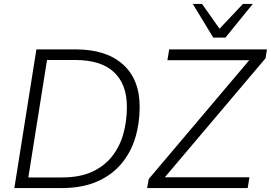

<svg xmlns="http://www.w3.org/2000/svg" viewBox="-20 -956 1377 976"><path d="M53 0 165 -705H364Q520 -705 605 -628.5Q690 -552 690 -413Q690 -328 667 -253.5Q644 -179 595.5 -122Q547 -65 472 -32.5Q397 0 293 0ZM124 -54H295Q385 -54 447.5 -82.5Q510 -111 549.5 -161Q589 -211 607 -275.5Q625 -340 625 -413Q625 -528 559 -589.5Q493 -651 363 -651H219ZM728 0 736 -46 1247 -650H831L840 -705H1337L1330 -660L818 -55H1248L1239 0ZM1064 -765 960 -936H1007L1096 -810L1215 -936H1265L1126 -765Z"/></svg>

Font: Nunito Sans Light
Style: Italic
Weight: 300
Italic angle: -9°
Designer: Vernon Adams
Foundry: Vernon Adams
Version: Version 3.006; ttfautohint (v1.8.3)